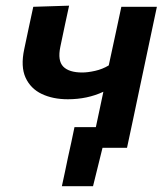

<svg xmlns="http://www.w3.org/2000/svg" viewBox="-20 -522 586 678"><path d="M198.5 135.5Q204 110 209.5 84.5Q215 59 220 34Q226 7.5 231.8 -19.5Q237.5 -46.5 243 -73H318.5Q325 -104 331.8 -135.5Q338.5 -167 345 -198Q288.5 -171.5 219.5 -171.5Q167 -171.5 127.5 -190.2Q88 -209 70.2 -248Q52.5 -287 65.5 -348Q75 -392.5 82.2 -427Q89.5 -461.5 97.5 -498L224 -502Q216.5 -467.5 209.2 -433.5Q202 -399.5 193 -356.5Q183 -308 203.2 -287Q223.5 -266 270.5 -266Q290 -266 315.8 -271.8Q341.5 -277.5 364 -291L368 -309.5Q380.5 -367.5 389.8 -410.5Q399 -453.5 408.5 -498H534Q522.5 -444.5 511.5 -391.8Q500.5 -339 485 -266.5L474.5 -217Q461.5 -155 450.8 -104.5Q440 -54 428.5 0H342L308.5 135.5Z"/></svg>

Font: Commissioner SemiBold
Style: Italic
Weight: 600
Italic angle: -12°
Designer: Kostas Bartsokas
Foundry: Kostas Bartsokas
Version: Version 1.000; ttfautohint (v1.8.3)